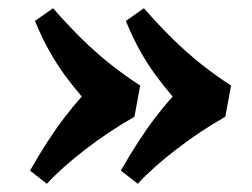

<svg xmlns="http://www.w3.org/2000/svg" viewBox="-20 -498 612 467"><path d="M53 -83Q74 -120 95 -152.5Q116 -185 137 -212.5Q158 -240 179 -263Q156 -290 137 -316Q118 -342 100.5 -373Q83 -404 65 -447L109 -478Q144 -438 178.5 -404Q213 -370 249 -341.5Q285 -313 321 -290L307 -214Q247 -180 189.5 -136Q132 -92 94 -51ZM274 -83Q295 -120 316 -152.5Q337 -185 358 -212.5Q379 -240 400 -263Q377 -290 358 -316Q339 -342 321.5 -373Q304 -404 286 -447L330 -478Q365 -438 399.5 -404Q434 -370 470 -341.5Q506 -313 542 -290L528 -214Q468 -180 410.5 -136Q353 -92 315 -51Z"/></svg>

Font: Literata
Style: Bold Italic
Weight: 700
Italic angle: -2°
Designer: Latin by Veronika Burian and Jose Scaglione. Greek by Irene Vlachou. Cyrillic by Vera Evstafieva
Foundry: TypeTogether
Version: Version 3.103;gftools[0.9.29]